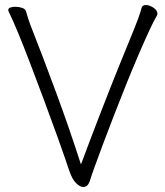

<svg xmlns="http://www.w3.org/2000/svg" viewBox="-20 -730 660 766"><path d="M338 -7Q330 16 312 16Q299 16 283.5 0.5Q268 -15 257 -47Q238 -104 212 -176.5Q186 -249 157.5 -325.5Q129 -402 102 -473Q75 -544 52 -599.5Q29 -655 14 -685Q13 -687 13 -690Q13 -697 21.5 -700Q30 -703 41 -703Q55 -703 68.5 -698.5Q82 -694 84 -684Q87 -672 92 -657.5Q97 -643 101 -631Q150 -507 203.5 -362Q257 -217 303 -74Q341 -176 379.5 -275.5Q418 -375 453.5 -463Q489 -551 517 -619Q523 -633 531.5 -656.5Q540 -680 545 -699Q548 -710 562 -710Q576 -710 592 -699.5Q608 -689 608 -675Q608 -671 605 -666Q594 -648 575.5 -608Q557 -568 533.5 -513.5Q510 -459 485 -397Q460 -335 436 -273Q412 -211 391.5 -156.5Q371 -102 357 -63Q343 -24 338 -7Z"/></svg>

Font: Moon Stars Kai T Light
Style: Regular
Weight: 300
Designer: GuiWonder
Version: Version 1.101